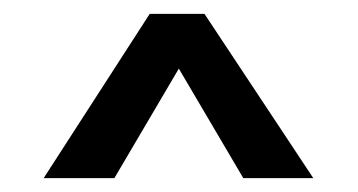

<svg xmlns="http://www.w3.org/2000/svg" viewBox="-20 -644 516 277"><path d="M196 -624H275L432 -387H331L238 -545L145 -387H43Z"/></svg>

Font: Kanit
Style: Regular
Weight: 400
Designer: Katatrad Team
Foundry: Cadson Demak
Version: Version 1.001